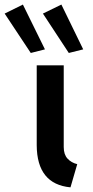

<svg xmlns="http://www.w3.org/2000/svg" viewBox="-90 -805 402 833"><path d="M69.3 -174.8V-521.5H186.5V-167Q186.5 -134.8 202.9 -116.9Q219.2 -99.1 245.1 -92.8L215.8 7.8Q70.3 -5.9 69.3 -174.8ZM96.2 -746.1 176.3 -785.2 271 -590.8 208.5 -575.2ZM-69.8 -746.1 9.3 -785.2 105 -590.8 43.5 -575.2Z"/></svg>

Font: Reddit Sans Strawberry SemiBold
Style: Regular
Weight: 600
Designer: Stephen Hutchings
Foundry: Reddit
Version: Version 1.013